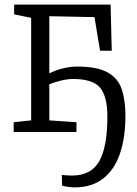

<svg xmlns="http://www.w3.org/2000/svg" viewBox="-20 -574 596 835"><path d="M304 241Q293 241 275.2 238.5Q257.5 236 250 233L249 186.5Q256 187.5 268.5 188.5Q281 189.5 293 189.5Q376.5 189.5 411.8 126.8Q447 64 447 -66.5Q447 -155 415.2 -192.8Q383.5 -230.5 297.5 -230.5Q270.5 -230.5 238.2 -221.8Q206 -213 189.5 -205.5V-252Q200 -258.5 220 -266.2Q240 -274 265 -279.2Q290 -284.5 315.5 -284.5Q403 -284.5 448.2 -259Q493.5 -233.5 509.5 -185.8Q525.5 -138 525.5 -71.5Q525.5 26 501 96Q476.5 166 427.2 203.5Q378 241 304 241ZM39.5 0V-42.5L115.5 -50.5V-496.5L41.5 -511.5V-554H461L466 -353.5H415L391 -499.5L194.5 -503.5V-50.5L312.5 -42.5V0Z"/></svg>

Font: Merriweather 20pt Light
Style: Regular
Weight: 300
Version: Version 2.100